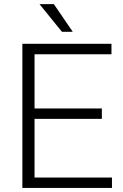

<svg xmlns="http://www.w3.org/2000/svg" viewBox="-20 -927 609 947"><path d="M532.2 -51.3V0H90.3V-710.9H529.8V-659.2H150.4V-392.1H482.4V-340.8H150.4V-51.3ZM245.6 -906.7 338.9 -770H285.6L174.8 -906.7Z"/></svg>

Font: Vazirmatn RD FD ExtraLight
Style: Regular
Weight: 200
Designer: Saber Rastikerdar
Foundry: Saber Rastikerdar
Version: Version 33.003